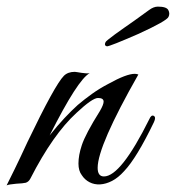

<svg xmlns="http://www.w3.org/2000/svg" viewBox="-59 -553 531 580"><path d="M359 -328Q236 -112 236 -46Q236 -20 255 -20Q306 -20 392 -193Q398 -207 405.5 -203Q413 -199 406 -184Q380 -130 357.5 -93Q335 -56 316 -36Q298 -16 279.5 -6.5Q261 3 243.5 4Q226 5 211.5 -2.5Q197 -10 188 -24Q178 -37 178 -59Q178 -84 188 -114Q199 -148 243 -218Q254 -237 254 -246Q254 -257 237 -257Q220 -257 172 -212Q101 -147 33 -14Q28 -4 19 -1Q11 1 -10 2Q-33 4 -39 7Q-31 -9 -15 -41.5Q1 -74 24 -124Q107 -297 134 -324Q146 -336 167 -336Q169 -336 174.5 -335Q180 -334 187 -333Q194 -332 201 -331.5Q208 -331 212 -332Q176 -313 91 -144Q114 -173 135.5 -196Q157 -219 176 -236Q196 -253 219 -269.5Q242 -286 269 -300Q323 -330 348 -330Q353 -330 359 -328ZM264 -413Q263 -413 260.5 -414.5Q258 -416 258 -419Q258 -422 260 -426Q261 -429 288 -449Q302 -459 316 -469Q330 -479 346 -490Q377 -512 391 -522.5Q405 -533 418 -533Q444 -533 449.5 -522.5Q455 -512 450 -502Q445 -490 360 -451Q273 -413 264 -413Z"/></svg>

Font: #9Slide05 Great Vibes
Style: Regular
Weight: 400
Designer: Robert E. Leuschke
Foundry: Robert E. Leuschke
Version: Version 1.001